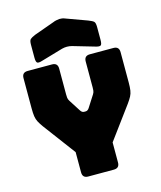

<svg xmlns="http://www.w3.org/2000/svg" viewBox="-139 -1076 983 1175"><g transform="rotate(-15 352.5 -488.5)"><path d="M434 0H272Q236 0 236 -36V-164L83 -369Q68 -390 59.5 -406Q51 -422 48 -441.5Q45 -461 45 -492V-684Q45 -720 81 -720H235Q271 -720 271 -684V-520Q271 -510 272 -499.5Q273 -489 280 -478L326 -406Q336 -389 350 -389H360Q374 -389 384 -406L430 -478Q437 -489 438 -499.5Q439 -510 439 -520V-684Q439 -720 475 -720H624Q660 -720 660 -684V-492Q660 -461 657 -441.5Q654 -422 645.5 -406Q637 -390 622 -369L470 -163V-36Q470 0 434 0ZM320 -797 183 -757Q158 -749 150 -755Q142 -761 142 -788V-869Q142 -896 150.5 -904Q159 -912 183 -922L311 -968Q320 -972 330.5 -974Q341 -976 350 -977Q359 -977 367 -976Q375 -975 382 -972L519 -922Q545 -912 553 -904Q561 -896 561 -869V-788Q561 -761 553 -755Q545 -749 519 -757L382 -797Q351 -805 320 -797Z"/></g></svg>

Font: Bungee Tint
Style: Regular
Weight: 400
Designer: David Jonathan Ross
Foundry: David Jonathan Ross
Version: Version 2.001